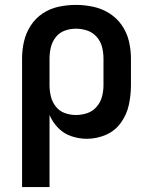

<svg xmlns="http://www.w3.org/2000/svg" viewBox="-20 -558 616 783"><path d="M70 205H182V-89Q195 -59 217.5 -36Q240 -13 271 -2.5Q302 8 334 8Q374 8 411.5 -8Q449 -24 473 -57.5Q497 -91 505.5 -130.5Q514 -170 514 -210V-320Q514 -356 505.5 -391Q497 -426 476.5 -455.5Q456 -485 425.5 -504Q395 -523 360 -530.5Q325 -538 289 -538Q254 -538 219 -530.5Q184 -523 154.5 -503.5Q125 -484 105.5 -454Q86 -424 78 -389.5Q70 -355 70 -320ZM289 -89Q266 -89 244 -97Q222 -105 207.5 -123.5Q193 -142 187.5 -164.5Q182 -187 182 -210V-320Q182 -343 187.5 -365.5Q193 -388 207.5 -406.5Q222 -425 244 -433Q266 -441 289 -441Q313 -441 335.5 -433.5Q358 -426 374 -408Q390 -390 396 -367Q402 -344 402 -320V-210Q402 -187 396 -164Q390 -141 374 -122.5Q358 -104 335.5 -96.5Q313 -89 289 -89Z"/></svg>

Font: Iosevka Sparkle Semibold
Style: Regular
Weight: 600
Designer: Belleve Invis
Foundry: Belleve Invis
Version: Version 4.5.0; ttfautohint (v1.8.3)